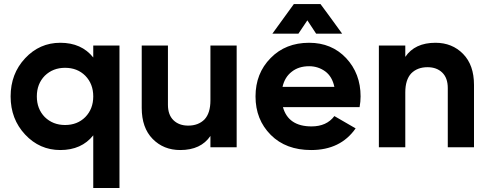

<svg xmlns="http://www.w3.org/2000/svg" viewBox="-20 -724 2401 944"><path d="M438.5 -500Q470.7 -500 567.4 -500Q567.4 -325.2 567.4 200.2Q535.2 200.2 438.5 200.2Q438.5 134.8 438.5 -58.6Q380.9 13.7 276.4 13.7Q174.8 13.7 103.5 -62.5Q32.2 -138.7 32.2 -250Q32.2 -361.3 103.5 -437.5Q174.8 -513.7 276.4 -513.7Q380.9 -513.7 438.5 -441.4Q438.5 -460.9 438.5 -500ZM299.8 -109.4Q360.4 -109.4 399.4 -148.4Q438.5 -188.5 438.5 -250Q438.5 -311.5 399.4 -351.6Q360.4 -390.6 299.8 -390.6Q240.2 -390.6 200.2 -351.6Q161.1 -311.5 161.1 -250Q161.1 -188.5 200.2 -148.4Q240.2 -109.4 299.8 -109.4Z M1014.6 -500Q1046.9 -500 1143.6 -500Q1143.6 -375 1143.6 0Q1111.3 0 1014.6 0Q1014.6 -13.7 1014.6 -55.7Q967.8 13.7 866.2 13.7Q784.2 13.7 730.5 -41Q676.8 -95.7 676.8 -193.4Q676.8 -294.9 676.8 -500Q709 -500 805.7 -500Q805.7 -427.7 805.7 -209Q805.7 -159.2 833 -132.8Q860.4 -106.4 905.3 -106.4Q955.1 -106.4 985.4 -136.7Q1014.6 -168 1014.6 -230.5Q1014.6 -320.3 1014.6 -500Z M1491.2 -624Q1480.5 -607.4 1447.3 -558.6Q1415 -558.6 1319.3 -558.6Q1345.7 -595.7 1424.8 -704.1Q1458 -704.1 1555.7 -704.1Q1583 -668 1662.1 -558.6Q1629.9 -558.6 1534.2 -558.6Q1523.4 -575.2 1491.2 -624ZM1371.1 -197.3Q1397.5 -102.5 1511.7 -102.5Q1585.9 -102.5 1624 -153.3Q1659.2 -132.8 1728.5 -92.8Q1654.3 13.7 1509.8 13.7Q1385.7 13.7 1311.5 -60.5Q1236.3 -135.7 1236.3 -250Q1236.3 -363.3 1310.5 -438.5Q1383.8 -513.7 1500 -513.7Q1610.4 -513.7 1681.6 -438.5Q1752.9 -362.3 1752.9 -250Q1752.9 -224.6 1748 -197.3Q1622.1 -197.3 1371.1 -197.3ZM1369.1 -296.9Q1432.6 -296.9 1624 -296.9Q1613.3 -347.7 1579.1 -373Q1543.9 -398.4 1500 -398.4Q1448.2 -398.4 1414.1 -371.1Q1379.9 -344.7 1369.1 -296.9Z M2121.1 -513.7Q2203.1 -513.7 2256.8 -459Q2310.5 -404.3 2310.5 -306.6Q2310.5 -205.1 2310.5 0Q2278.3 0 2181.6 0Q2181.6 -72.3 2181.6 -291Q2181.6 -340.8 2154.3 -367.2Q2127 -393.6 2082 -393.6Q2032.2 -393.6 2002 -363.3Q1972.7 -332 1972.7 -269.5Q1972.7 -179.7 1972.7 0Q1939.5 0 1842.8 0Q1842.8 -125 1842.8 -500Q1875 -500 1972.7 -500Q1972.7 -486.3 1972.7 -444.3Q2019.5 -513.7 2121.1 -513.7Z"/></svg>

Font: LeFont
Style: Regular
Weight: 700
Designer: Leryon MEDIA
Version: Version 1.0